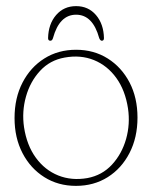

<svg xmlns="http://www.w3.org/2000/svg" viewBox="-20 -597 497 627"><path d="M228.5 -434.5Q286.5 -434.5 331.8 -406Q377 -377.5 403 -327.8Q429 -278 429 -213Q429 -148 403 -97.5Q377 -47 331.8 -18.5Q286.5 10 228 10Q170 10 124.8 -18.5Q79.5 -47 53.5 -97Q27.5 -147 27.5 -211.5Q27.5 -277 53.5 -327.2Q79.5 -377.5 124.8 -406Q170 -434.5 228.5 -434.5ZM265.5 -15.5Q313.5 -24.5 345.8 -59.5Q378 -94.5 391.8 -143.2Q405.5 -192 398 -243Q389 -302 359.8 -342.5Q330.5 -383 286.8 -400.8Q243 -418.5 191 -409Q143 -400.5 110.8 -365.5Q78.5 -330.5 64.8 -281.5Q51 -232.5 58.5 -181.5Q67.5 -122.5 97 -82Q126.5 -41.5 170.2 -24Q214 -6.5 265.5 -15.5ZM228.5 -549Q174 -549 153 -472.5Q150.5 -464 144.5 -464Q137 -464 137 -472.5Q138 -518.5 163.2 -547.8Q188.5 -577 228.5 -577Q268.5 -577 293.5 -547.8Q318.5 -518.5 319.5 -472.5Q319.5 -464 312.5 -464Q307.5 -464 304 -472.5Q283 -549 228.5 -549Z"/></svg>

Font: Fraunces 144pt SuperSoft Thin
Style: Regular
Weight: 100
Version: Version 1.000;[0bf87f6ff]